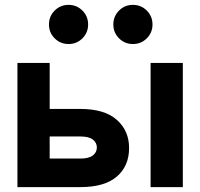

<svg xmlns="http://www.w3.org/2000/svg" viewBox="-20 -765 819 785"><path d="M308.6 -319.6H183.1V-507.8H51.3V0H308.6Q407.5 0 457.6 -43.1Q507.8 -86.2 507.8 -159.9Q507.8 -230.5 457.6 -275Q407.5 -319.6 308.6 -319.6ZM308.6 -207Q343.5 -207 359.7 -194.3Q376 -181.6 376 -161.9Q376 -142.3 359.7 -129.5Q343.5 -116.7 308.6 -116.7H183.1V-207ZM727.5 -333.3V0H595.7V-507.8H727.5ZM443.4 -665Q443.4 -631.6 466.7 -608.3Q490 -585 523.4 -585Q556.9 -585 580.2 -608.3Q603.5 -631.6 603.5 -665Q603.5 -698.5 580.2 -721.8Q556.9 -745.1 523.4 -745.1Q490 -745.1 466.7 -721.8Q443.4 -698.5 443.4 -665ZM180.2 -665Q180.2 -631.6 203.5 -608.3Q226.8 -585 260.3 -585Q293.7 -585 317 -608.3Q340.3 -631.6 340.3 -665Q340.3 -698.5 317 -721.8Q293.7 -745.1 260.3 -745.1Q226.8 -745.1 203.5 -721.8Q180.2 -698.5 180.2 -665Z"/></svg>

Font: Giphurs
Style: Regular
Weight: 400
Version: Version 2.010